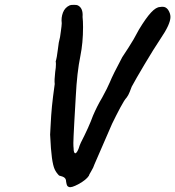

<svg xmlns="http://www.w3.org/2000/svg" viewBox="-20 -712 724 793"><path d="M253 38Q253 28 247 22.5Q241 17 224 13Q212 1 205.5 -13.5Q199 -28 194.5 -60Q190 -92 187 -156Q189 -184 189 -193Q191 -236 194.5 -272Q198 -308 206 -365Q204 -380 208 -415Q211 -433 211 -447Q211 -455 210 -458Q215 -474 219 -508Q222 -538 228 -559L231 -580Q235 -608 235 -616Q232 -639 240 -660Q248 -681 268 -690Q272 -692 285 -692Q297 -692 301 -690Q324 -679 321 -642Q323 -626 323 -600Q323 -535 312 -481Q298 -413 293 -314L287 -210Q283 -136 283 -122Q283 -106 284 -100Q284 -78 292 -79Q295 -80 298.5 -85.5Q302 -91 305 -99Q308 -110 314 -123Q347 -187 364 -234Q381 -274 402 -309Q424 -349 434 -373Q446 -403 485 -476Q490 -484 510.5 -515Q531 -546 554 -590Q583 -638 604 -660.5Q625 -683 641 -683Q645 -684 652 -684Q665 -684 674 -672Q684 -657 684 -642Q684 -612 643 -552Q615 -510 577.5 -447Q540 -384 524 -354Q521 -346 515.5 -332Q510 -318 503 -309Q494 -300 476.5 -267Q459 -234 443 -201L370 -33Q366 -20 356.5 -4.5Q347 11 347 14Q336 31 305 48Q274 65 264 60Q259 58 257 54Q255 50 253 38Z"/></svg>

Font: Caveat
Style: Bold
Weight: 700
Designer: Pablo Impallari
Foundry: Pablo Impallari
Version: Version 1.500; ttfautohint (v1.6)